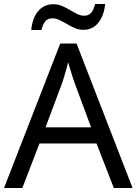

<svg xmlns="http://www.w3.org/2000/svg" viewBox="-20 -933 679 953"><path d="M545 0 459 -221H176L91 0H0L279 -717H360L638 0ZM352 -517Q349 -525 342 -546Q335 -567 328.5 -589.5Q322 -612 318 -624Q313 -604 307.5 -583.5Q302 -563 296.5 -546Q291 -529 287 -517L206 -301H432ZM135 -784Q138 -814 146.5 -837.5Q155 -861 169 -877.5Q183 -894 202 -903Q221 -912 245 -912Q267 -912 287.5 -903.5Q308 -895 327 -883.5Q346 -872 363.5 -863.5Q381 -855 397 -855Q420 -855 432.5 -869.5Q445 -884 452 -913H502Q496 -855 468 -820Q440 -785 393 -785Q372 -785 352 -793.5Q332 -802 312.5 -813.5Q293 -825 275.5 -833.5Q258 -842 241 -842Q217 -842 205 -827.5Q193 -813 186 -784Z"/></svg>

Font: Noto Sans Oriya
Style: Regular
Weight: 400
Designer: Amélie Bonet and Sol Matas
Foundry: Google LLC
Version: Version 2.006